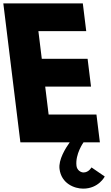

<svg xmlns="http://www.w3.org/2000/svg" viewBox="-61 -845 661 1140"><path d="M430.7 -825H-41.3L60 0H353C327.4 36 285.6 103 292.4 158C303.1 245 380.8 275 432.8 275C524.8 275 560.9 203 560.9 203L482.3 149C482.3 149 466 179 435 179C418 179 396.3 165 393.2 140C384.6 70 435 0 435 0H532L511.7 -165H227.7L207.4 -331H479.4L459.1 -496H187.1L167 -660H451Z"/></svg>

Font: Hussar
Style: BdOpOblOne
Weight: 700
Foundry: Cannot Into Space Fonts
Version: Version 2.00